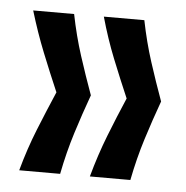

<svg xmlns="http://www.w3.org/2000/svg" viewBox="-37 -487 431 444"><g transform="rotate(5 178.5 -264.5)"><path d="M281 -79H187Q201 -130 219 -176Q237 -222 256 -266Q237 -310 219 -355Q201 -400 187 -450H281Q291 -400 305.5 -355Q320 -310 336 -266Q320 -222 305.5 -176Q291 -130 281 -79ZM118 -79H23Q37 -130 55.5 -176Q74 -222 93 -266Q74 -310 56 -355Q38 -400 23 -450H118Q128 -400 142.5 -355Q157 -310 173 -266Q157 -222 142.5 -176Q128 -130 118 -79Z"/></g></svg>

Font: Bricolage Grotesque 36pt Condensed
Style: Regular
Weight: 400
Width: 3
Designer: Mathieu Triay
Foundry: Atelier Triay
Version: Version 1.001;gftools[0.9.33.dev8+g029e19f]